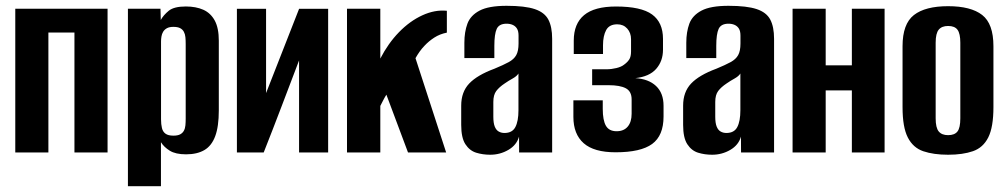

<svg xmlns="http://www.w3.org/2000/svg" viewBox="-20 -525 3469 661"><path d="M32.6 0V-495H350.3V0H236.3V-413H146.6V0Z M420.4 116V-495H532.5L533.5 -456.2Q542.8 -473 560.9 -487.9Q579 -502.7 619.8 -502.7Q654.6 -502.7 680 -491.4Q705.3 -480 719.3 -454.3Q733.3 -428.5 733.3 -385V-144.8Q733.3 -89.6 721 -56.4Q708.7 -23.1 683.7 -8.4Q658.7 6.3 620.5 6.3Q584.5 6.3 564.5 -6.2Q544.4 -18.7 534.1 -35.4V116ZM576.9 -58Q591.7 -58 600.1 -62.4Q608.5 -66.8 612.9 -74.7Q617.3 -82.7 618.3 -93.3Q619.3 -103.9 619.3 -117V-373.2Q619.3 -386.4 618.3 -397Q617.3 -407.5 612.9 -415.7Q608.5 -423.8 600.1 -428.1Q591.7 -432.5 576.9 -432.5Q562.7 -432.5 554.3 -427.7Q545.9 -422.9 541.5 -415.4Q537.1 -407.9 535.8 -399.1Q534.4 -390.4 534.4 -382.7V-114.1Q534.4 -97.1 537.5 -84.2Q540.6 -71.3 549.9 -64.7Q559.1 -58 576.9 -58Z M795.6 0V-494.7H896V-204.5L1009.7 -494.7H1109.7V0H1009.6V-317Q979.3 -237.4 949.3 -158.5Q919.3 -79.6 887.8 0Z M1174.6 0V-495H1289.3V-323.4Q1316.3 -375.8 1353.6 -414.2Q1390.9 -452.5 1434 -472.3Q1477 -492.1 1518.4 -487.9V-412.7Q1494.1 -407.8 1475.2 -395.6Q1456.3 -383.4 1441.8 -367.9Q1432.6 -358.4 1424.9 -347.6Q1417.2 -336.8 1410.4 -324.7L1516 0H1384.7L1310.2 -199.1Q1304.3 -189.7 1298.6 -178.5Q1293 -167.3 1289.3 -160.4V0Z M1667.7 7.7Q1641.9 7.7 1619.3 0.7Q1596.6 -6.4 1582.2 -28.5Q1567.8 -50.6 1567.8 -95V-161.4Q1567.8 -208.3 1595.3 -237.4Q1622.9 -266.5 1682.1 -288.4Q1713.4 -301.3 1731.4 -311.2Q1749.4 -321 1757.3 -335.3Q1765.2 -349.5 1765.2 -375.2V-402.4Q1765.2 -417.7 1759.9 -426.4Q1754.5 -435.1 1745.3 -439.2Q1736.1 -443.4 1724 -443.4Q1698.4 -443.4 1690.1 -425.6Q1681.9 -407.9 1681.9 -367.1V-325.1H1578.7V-378Q1578.7 -415 1589.2 -443.5Q1599.8 -472 1631.1 -488.5Q1662.4 -505 1724 -505Q1787.2 -505 1820.9 -493.7Q1854.6 -482.5 1867.8 -457.6Q1880.9 -432.7 1880.9 -391.4V0H1767.2L1766.9 -54.7Q1758.7 -25.6 1730.2 -9Q1701.6 7.7 1667.7 7.7ZM1716.7 -67.2Q1743.6 -67.2 1754.2 -87.5Q1764.9 -107.7 1764.9 -145.4V-271.9Q1759 -262.5 1744.9 -254.7Q1730.7 -246.9 1717.5 -237.7Q1698.4 -225 1688.4 -211.6Q1678.4 -198.2 1678.4 -174.1V-123Q1678.4 -101.5 1683.3 -89.2Q1688.3 -76.9 1697.1 -72.1Q1705.8 -67.2 1716.7 -67.2Z M2099.3 -0.7Q2024.8 -0.7 1989.4 -32Q1954 -63.3 1954 -122.6V-179.5H2055.1V-150.3Q2055.1 -110.9 2066 -92Q2076.9 -73.2 2102.7 -73.2Q2127.7 -73.2 2141.1 -89.2Q2154.5 -105.1 2154.5 -133.4V-182.7Q2154.5 -210.6 2134.3 -221.2Q2114.2 -231.7 2075.5 -231.7H2018.6V-286.5H2067.9Q2084.8 -286.5 2102.2 -290.7Q2119.5 -295 2128.5 -302.4Q2139.5 -310.3 2146 -319.9Q2152.5 -329.5 2152.5 -347.9V-389.8Q2152.5 -412 2139.3 -426.7Q2126.1 -441.3 2105 -441.3Q2077.6 -441.3 2066.8 -421.4Q2056 -401.5 2056 -369.2V-339.1H1955.3V-385.1Q1955.3 -443.3 1990.8 -472.9Q2026.4 -502.6 2100.5 -502.6Q2187.4 -502.6 2224.9 -475.2Q2262.5 -447.8 2262.5 -391.1V-353.9Q2262.5 -314.8 2239.1 -288Q2215.7 -261.2 2167.1 -256Q2212.9 -253.2 2238.6 -228.9Q2264.4 -204.6 2264.4 -160.6V-123.9Q2264.4 -58.1 2225.2 -29.4Q2186 -0.7 2099.3 -0.7Z M2431.7 7.7Q2405.9 7.7 2383.3 0.7Q2360.6 -6.4 2346.2 -28.5Q2331.8 -50.6 2331.8 -95V-161.4Q2331.8 -208.3 2359.3 -237.4Q2386.9 -266.5 2446.1 -288.4Q2477.4 -301.3 2495.4 -311.2Q2513.4 -321 2521.3 -335.3Q2529.2 -349.5 2529.2 -375.2V-402.4Q2529.2 -417.7 2523.9 -426.4Q2518.5 -435.1 2509.3 -439.2Q2500.1 -443.4 2488 -443.4Q2462.4 -443.4 2454.1 -425.6Q2445.9 -407.9 2445.9 -367.1V-325.1H2342.7V-378Q2342.7 -415 2353.2 -443.5Q2363.8 -472 2395.1 -488.5Q2426.4 -505 2488 -505Q2551.2 -505 2584.9 -493.7Q2618.6 -482.5 2631.8 -457.6Q2644.9 -432.7 2644.9 -391.4V0H2531.2L2530.9 -54.7Q2522.7 -25.6 2494.2 -9Q2465.6 7.7 2431.7 7.7ZM2480.7 -67.2Q2507.6 -67.2 2518.2 -87.5Q2528.9 -107.7 2528.9 -145.4V-271.9Q2523 -262.5 2508.9 -254.7Q2494.7 -246.9 2481.5 -237.7Q2462.4 -225 2452.4 -211.6Q2442.4 -198.2 2442.4 -174.1V-123Q2442.4 -101.5 2447.3 -89.2Q2452.3 -76.9 2461.1 -72.1Q2469.8 -67.2 2480.7 -67.2Z M2708.6 0V-495H2822.6V-300H2912.7V-495H3025.4V0H2912.7V-213.8H2822.6V0Z M3244 7.7Q3193.9 7.7 3158.7 -4.3Q3123.5 -16.3 3105.4 -51.6Q3087.2 -86.9 3087.2 -155.7V-365.9Q3087.2 -442.7 3126.3 -473.2Q3165.5 -503.7 3244 -503.7Q3322.5 -503.7 3361.3 -473.5Q3400.1 -443.4 3400.1 -365.9V-156.4Q3400.1 -87.2 3382.3 -51.9Q3364.5 -16.6 3329.6 -4.5Q3294.8 7.7 3244 7.7ZM3244 -59.7Q3266.3 -59.7 3276.2 -72.3Q3286.1 -84.8 3286.1 -117.7V-377.9Q3286.1 -409.2 3276.5 -422.4Q3267 -435.6 3244 -435.6Q3222.4 -435.6 3211.8 -422.9Q3201.2 -410.2 3201.2 -377.9V-117.7Q3201.2 -85.1 3211.8 -72.4Q3222.4 -59.7 3244 -59.7Z"/></svg>

Font: Alumni Sans Thin
Style: Regular
Weight: 100
Designer: Robert E. Leuschke
Foundry: Robert E. Leuschke
Version: Version 1.018